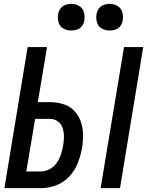

<svg xmlns="http://www.w3.org/2000/svg" viewBox="-20 -980 766 1000"><path d="M504 0H605L726 -735H626ZM3 0H192Q232 0 271.5 -14.5Q311 -29 340.5 -60.5Q370 -92 385 -130.5Q400 -169 407 -208Q413 -244 412.5 -279.5Q412 -315 400.5 -347.5Q389 -380 365.5 -404Q342 -428 308.5 -438Q275 -448 239 -448H177L225 -735H124ZM117 -87 163 -361H239Q263 -361 281 -348Q299 -335 306 -313.5Q313 -292 313 -268.5Q313 -245 309 -222Q305 -199 297.5 -176Q290 -153 275.5 -132Q261 -111 238.5 -99Q216 -87 192 -87ZM551 -821Q566 -821 581.5 -826Q597 -831 607 -844.5Q617 -858 619 -873Q623 -896 617 -917Q611 -938 592 -949Q573 -960 551 -960Q536 -960 520.5 -954.5Q505 -949 495 -935.5Q485 -922 483 -907Q479 -885 485 -863.5Q491 -842 510 -831.5Q529 -821 551 -821ZM351 -821Q366 -821 381.5 -826Q397 -831 407 -844.5Q417 -858 419 -873Q423 -896 417 -917Q411 -938 392 -949Q373 -960 351 -960Q336 -960 320.5 -954.5Q305 -949 295 -935.5Q285 -922 283 -907Q279 -885 285 -863.5Q291 -842 310 -831.5Q329 -821 351 -821Z"/></svg>

Font: Iosevka Sparkle Medium Oblique
Style: Regular
Weight: 500
Italic angle: -9°
Designer: Belleve Invis
Foundry: Belleve Invis
Version: Version 4.5.0; ttfautohint (v1.8.3)